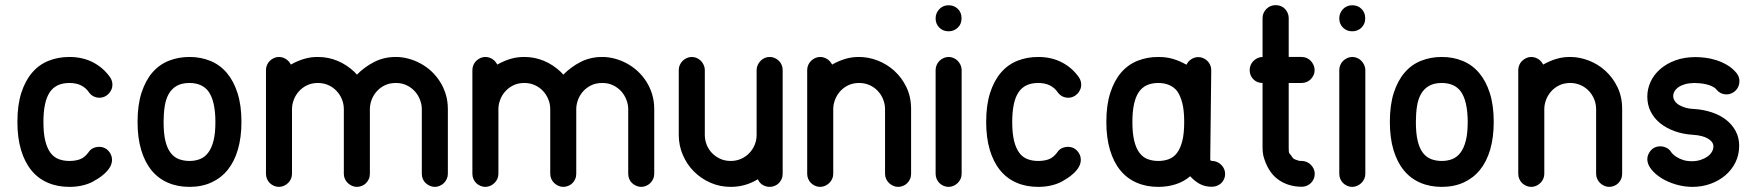

<svg xmlns="http://www.w3.org/2000/svg" viewBox="-20 -729 6856 749"><path d="M325.2 -134.8Q332 -145.5 343 -150.9Q354 -156.2 368.2 -156.2Q377 -156.2 386 -152.6Q395 -148.9 401.9 -141.8Q408.7 -134.8 412.8 -125.7Q417 -116.7 417 -106Q417 -90.3 408.7 -76.7Q400.4 -63 387.9 -51.8Q375.5 -40.5 362.3 -32.2Q349.1 -23.9 339.8 -19Q300.8 0 250.5 0Q203.6 0 166 -16.4Q128.4 -32.7 102.3 -64.7Q76.2 -96.7 62 -144Q47.9 -191.4 47.9 -253.4Q47.9 -319.3 63.2 -366.9Q78.6 -414.6 105.5 -445.8Q132.3 -477.1 169.7 -491.9Q207 -506.8 250.5 -506.8Q302.7 -506.8 343.3 -485.6Q383.8 -464.4 409.7 -427.2Q418.5 -414.1 418.5 -398.9Q418.5 -387.7 414.1 -378.4Q409.7 -369.1 402.8 -362.3Q396 -355.5 387 -351.6Q377.9 -347.7 369.1 -347.7Q341.3 -347.7 325.7 -370.6Q315.4 -385.7 296.9 -395.5Q278.3 -405.3 250.5 -405.3Q197.8 -405.3 173.6 -368.4Q149.4 -331.5 149.4 -253.4Q149.4 -208.5 156.7 -179.2Q164.1 -149.9 177.2 -132.6Q190.4 -115.2 209.2 -108.2Q228 -101.1 250.5 -101.1Q273.9 -101.1 292 -107.7Q310.1 -114.3 325.2 -134.8Z M719.2 -506.8Q763.7 -506.8 801.3 -491.2Q838.9 -475.6 865.5 -443.8Q892.1 -412.1 907 -364.7Q921.9 -317.4 921.9 -253.4Q921.9 -193.4 908.2 -146.2Q894.5 -99.1 868.7 -66.9Q842.8 -34.7 804.9 -17.3Q767.1 0 719.2 0Q672.4 0 634.8 -16.4Q597.2 -32.7 571 -64.7Q544.9 -96.7 530.8 -144Q516.6 -191.4 516.6 -253.4Q516.6 -319.3 532 -366.9Q547.4 -414.6 574.2 -445.8Q601.1 -477.1 638.4 -491.9Q675.8 -506.8 719.2 -506.8ZM792 -374Q779.8 -389.6 761.2 -397.5Q742.7 -405.3 719.2 -405.3Q689 -405.3 669.4 -394Q649.9 -382.8 638.4 -362.8Q627 -342.8 622.6 -314.9Q618.2 -287.1 618.2 -253.4Q618.2 -208.5 625.2 -179.2Q632.3 -149.9 645.8 -132.6Q659.2 -115.2 678 -108.2Q696.8 -101.1 719.2 -101.1Q741.2 -101.1 760 -108.4Q778.8 -115.7 792.2 -133.5Q805.7 -151.4 813 -180.2Q820.3 -209 820.3 -253.4Q820.3 -293 813.5 -323.7Q806.6 -354.5 792 -374Z M1114.7 -477.1Q1129.4 -485.4 1142.3 -490.7Q1155.3 -496.1 1168 -499.8Q1180.7 -503.4 1193.4 -505.1Q1206.1 -506.8 1220.2 -506.8Q1260.3 -506.8 1296.6 -491.7Q1333 -476.6 1363.8 -447.3Q1365.7 -444.8 1367.9 -442.4Q1370.1 -439.9 1372.6 -438Q1402.3 -468.3 1440.2 -487.5Q1478 -506.8 1524.4 -506.8Q1548.8 -506.8 1573.2 -500.2Q1597.7 -493.7 1620.4 -481.4Q1643.1 -469.2 1662.4 -451.4Q1681.6 -433.6 1696 -411.1Q1710.4 -388.7 1718.8 -361.6Q1727.1 -334.5 1727.1 -303.7V-50.8Q1727.1 -40.5 1722.9 -31.2Q1718.8 -22 1711.9 -15.1Q1705.1 -8.3 1695.8 -4.2Q1686.5 0 1676.3 0Q1665.5 0 1656.5 -4.2Q1647.5 -8.3 1640.4 -14.9Q1633.3 -21.5 1629.4 -31Q1625.5 -40.5 1625.5 -50.8V-303.7Q1625.5 -320.8 1618.7 -339.1Q1611.8 -357.4 1598.9 -372.1Q1585.9 -386.7 1567.1 -396Q1548.3 -405.3 1524.4 -405.3Q1498.5 -405.3 1479.2 -395.3Q1460 -385.3 1447.3 -369.9Q1434.6 -354.5 1428.7 -336.9Q1422.9 -319.3 1422.9 -303.7V-50.8Q1422.9 -39.6 1418.5 -30Q1414.1 -20.5 1407.2 -13.9Q1400.4 -7.3 1391.1 -3.7Q1381.8 0 1372.6 0Q1361.8 0 1352.8 -4.2Q1343.8 -8.3 1336.7 -15.1Q1329.6 -22 1325.4 -31.2Q1321.3 -40.5 1321.3 -50.8V-303.7Q1321.3 -323.2 1313.7 -341.8Q1306.2 -360.4 1292.7 -374.5Q1279.3 -388.7 1260.7 -397Q1242.2 -405.3 1220.2 -405.3Q1195.8 -405.3 1177 -396Q1158.2 -386.7 1145.3 -371.8Q1132.3 -356.9 1125.7 -338.9Q1119.1 -320.8 1119.1 -303.7V-50.8Q1119.1 -40.5 1115 -31.2Q1110.8 -22 1103.8 -15.1Q1096.7 -8.3 1087.6 -4.2Q1078.6 0 1067.9 0Q1057.6 0 1048.3 -4.2Q1039.1 -8.3 1032.2 -15.1Q1025.4 -22 1021.5 -31.2Q1017.6 -40.5 1017.6 -50.8V-303.7V-456.1Q1017.6 -465.8 1021.5 -475.1Q1025.4 -484.4 1032.2 -491.2Q1039.1 -498 1048.3 -502.4Q1057.6 -506.8 1067.9 -506.8Q1082.5 -506.8 1095.2 -498.8Q1107.9 -490.7 1114.7 -477.1Z M1919.9 -477.1Q1934.6 -485.4 1947.5 -490.7Q1960.4 -496.1 1973.1 -499.8Q1985.8 -503.4 1998.5 -505.1Q2011.2 -506.8 2025.4 -506.8Q2065.4 -506.8 2101.8 -491.7Q2138.2 -476.6 2168.9 -447.3Q2170.9 -444.8 2173.1 -442.4Q2175.3 -439.9 2177.7 -438Q2207.5 -468.3 2245.4 -487.5Q2283.2 -506.8 2329.6 -506.8Q2354 -506.8 2378.4 -500.2Q2402.8 -493.7 2425.5 -481.4Q2448.2 -469.2 2467.5 -451.4Q2486.8 -433.6 2501.2 -411.1Q2515.6 -388.7 2523.9 -361.6Q2532.2 -334.5 2532.2 -303.7V-50.8Q2532.2 -40.5 2528.1 -31.2Q2523.9 -22 2517.1 -15.1Q2510.3 -8.3 2501 -4.2Q2491.7 0 2481.4 0Q2470.7 0 2461.7 -4.2Q2452.6 -8.3 2445.6 -14.9Q2438.5 -21.5 2434.6 -31Q2430.7 -40.5 2430.7 -50.8V-303.7Q2430.7 -320.8 2423.8 -339.1Q2417 -357.4 2404.1 -372.1Q2391.1 -386.7 2372.3 -396Q2353.5 -405.3 2329.6 -405.3Q2303.7 -405.3 2284.4 -395.3Q2265.1 -385.3 2252.4 -369.9Q2239.7 -354.5 2233.9 -336.9Q2228 -319.3 2228 -303.7V-50.8Q2228 -39.6 2223.6 -30Q2219.2 -20.5 2212.4 -13.9Q2205.6 -7.3 2196.3 -3.7Q2187 0 2177.7 0Q2167 0 2158 -4.2Q2148.9 -8.3 2141.8 -15.1Q2134.8 -22 2130.6 -31.2Q2126.5 -40.5 2126.5 -50.8V-303.7Q2126.5 -323.2 2118.9 -341.8Q2111.3 -360.4 2097.9 -374.5Q2084.5 -388.7 2065.9 -397Q2047.4 -405.3 2025.4 -405.3Q2001 -405.3 1982.2 -396Q1963.4 -386.7 1950.4 -371.8Q1937.5 -356.9 1930.9 -338.9Q1924.3 -320.8 1924.3 -303.7V-50.8Q1924.3 -40.5 1920.2 -31.2Q1916 -22 1908.9 -15.1Q1901.9 -8.3 1892.8 -4.2Q1883.8 0 1873 0Q1862.8 0 1853.5 -4.2Q1844.2 -8.3 1837.4 -15.1Q1830.6 -22 1826.7 -31.2Q1822.8 -40.5 1822.8 -50.8V-303.7V-456.1Q1822.8 -465.8 1826.7 -475.1Q1830.6 -484.4 1837.4 -491.2Q1844.2 -498 1853.5 -502.4Q1862.8 -506.8 1873 -506.8Q1887.7 -506.8 1900.4 -498.8Q1913.1 -490.7 1919.9 -477.1Z M2936.5 -29.8Q2910.6 -14.2 2884.5 -7.1Q2858.4 0 2830.6 0Q2788.6 0 2751.7 -16.1Q2714.8 -32.2 2687.3 -59.8Q2659.7 -87.4 2643.8 -124.3Q2627.9 -161.1 2627.9 -202.6V-456.1Q2627.9 -465.8 2631.8 -475.1Q2635.7 -484.4 2642.6 -491.2Q2649.4 -498 2658.7 -502.4Q2668 -506.8 2678.2 -506.8Q2689 -506.8 2698.2 -502.7Q2707.5 -498.5 2714.4 -491.5Q2721.2 -484.4 2725.3 -475.1Q2729.5 -465.8 2729.5 -456.1V-202.6Q2729.5 -183.6 2736.3 -165.5Q2743.2 -147.5 2756.3 -133.3Q2769.5 -119.1 2788.3 -110.1Q2807.1 -101.1 2830.6 -101.1Q2852.5 -101.1 2871.1 -109.4Q2889.6 -117.7 2903.1 -131.8Q2916.5 -146 2924.1 -164.1Q2931.6 -182.1 2931.6 -202.6V-456.1Q2931.6 -465.8 2935.8 -475.1Q2939.9 -484.4 2946.8 -491.5Q2953.6 -498.5 2962.9 -502.7Q2972.2 -506.8 2982.9 -506.8Q2992.7 -506.8 3001.7 -502.9Q3010.7 -499 3017.8 -492.4Q3024.9 -485.8 3029.1 -476.3Q3033.2 -466.8 3033.2 -456.1V-202.6V-50.8Q3033.2 -39.6 3028.8 -30Q3024.4 -20.5 3017.6 -13.9Q3010.7 -7.3 3001.5 -3.7Q2992.2 0 2982.9 0Q2968.8 0 2955.8 -7.3Q2942.9 -14.6 2936.5 -29.8Z M3226.1 -477.1Q3240.7 -485.4 3253.7 -490.7Q3266.6 -496.1 3279.3 -499.8Q3292 -503.4 3304.7 -505.1Q3317.4 -506.8 3331.5 -506.8Q3367.7 -506.8 3403.8 -492.9Q3439.9 -479 3469 -452.6Q3498 -426.3 3516.1 -388.7Q3534.2 -351.1 3534.2 -303.7V-50.8Q3534.2 -39.6 3529.8 -30Q3525.4 -20.5 3518.6 -13.9Q3511.7 -7.3 3502.4 -3.7Q3493.2 0 3483.9 0Q3473.1 0 3464.1 -4.2Q3455.1 -8.3 3448 -15.1Q3440.9 -22 3436.8 -31.2Q3432.6 -40.5 3432.6 -50.8V-303.7Q3432.6 -323.2 3425 -341.8Q3417.5 -360.4 3404.1 -374.5Q3390.6 -388.7 3372.1 -397Q3353.5 -405.3 3331.5 -405.3Q3307.1 -405.3 3288.3 -396Q3269.5 -386.7 3256.6 -371.8Q3243.7 -356.9 3237.1 -338.9Q3230.5 -320.8 3230.5 -303.7V-50.8Q3230.5 -40.5 3226.3 -31.2Q3222.2 -22 3215.1 -15.1Q3208 -8.3 3199 -4.2Q3189.9 0 3179.2 0Q3168.9 0 3159.7 -4.2Q3150.4 -8.3 3143.6 -15.1Q3136.7 -22 3132.8 -31.2Q3128.9 -40.5 3128.9 -50.8V-303.7V-456.1Q3128.9 -465.8 3132.8 -475.1Q3136.7 -484.4 3143.6 -491.2Q3150.4 -498 3159.7 -502.4Q3168.9 -506.8 3179.2 -506.8Q3193.8 -506.8 3206.5 -498.8Q3219.2 -490.7 3226.1 -477.1Z M3629.9 -658.2Q3629.9 -668.5 3633.8 -677.5Q3637.7 -686.5 3644.5 -693.6Q3651.4 -700.7 3660.4 -704.6Q3669.4 -708.5 3680.2 -708.5Q3702.1 -708.5 3716.6 -694.3Q3731 -680.2 3731 -658.2V-657.2Q3731 -634.8 3716.1 -620.8Q3701.2 -606.9 3680.2 -606.9Q3658.7 -606.9 3644.3 -621.3Q3629.9 -635.7 3629.9 -657.2V-657.7ZM3629.9 -456.1Q3629.9 -465.8 3633.8 -475.1Q3637.7 -484.4 3644.5 -491.2Q3651.4 -498 3660.6 -502.4Q3669.9 -506.8 3680.2 -506.8Q3690.9 -506.8 3700.2 -502.7Q3709.5 -498.5 3716.3 -491.5Q3723.1 -484.4 3727.3 -475.1Q3731.4 -465.8 3731.4 -456.1V-50.8Q3731.4 -40.5 3727.3 -31.2Q3723.1 -22 3716.1 -15.1Q3709 -8.3 3700 -4.2Q3690.9 0 3680.2 0Q3669.9 0 3660.6 -4.2Q3651.4 -8.3 3644.5 -15.1Q3637.7 -22 3633.8 -31.2Q3629.9 -40.5 3629.9 -50.8Z M4104.5 -134.8Q4111.3 -145.5 4122.3 -150.9Q4133.3 -156.2 4147.5 -156.2Q4156.2 -156.2 4165.3 -152.6Q4174.3 -148.9 4181.2 -141.8Q4188 -134.8 4192.1 -125.7Q4196.3 -116.7 4196.3 -106Q4196.3 -90.3 4188 -76.7Q4179.7 -63 4167.2 -51.8Q4154.8 -40.5 4141.6 -32.2Q4128.4 -23.9 4119.1 -19Q4080.1 0 4029.8 0Q3982.9 0 3945.3 -16.4Q3907.7 -32.7 3881.6 -64.7Q3855.5 -96.7 3841.3 -144Q3827.1 -191.4 3827.1 -253.4Q3827.1 -319.3 3842.5 -366.9Q3857.9 -414.6 3884.8 -445.8Q3911.6 -477.1 3949 -491.9Q3986.3 -506.8 4029.8 -506.8Q4082 -506.8 4122.6 -485.6Q4163.1 -464.4 4189 -427.2Q4197.8 -414.1 4197.8 -398.9Q4197.8 -387.7 4193.4 -378.4Q4189 -369.1 4182.1 -362.3Q4175.3 -355.5 4166.3 -351.6Q4157.2 -347.7 4148.4 -347.7Q4120.6 -347.7 4105 -370.6Q4094.7 -385.7 4076.2 -395.5Q4057.6 -405.3 4029.8 -405.3Q3977.1 -405.3 3952.9 -368.4Q3928.7 -331.5 3928.7 -253.4Q3928.7 -208.5 3936 -179.2Q3943.4 -149.9 3956.5 -132.6Q3969.7 -115.2 3988.5 -108.2Q4007.3 -101.1 4029.8 -101.1Q4053.2 -101.1 4071.3 -107.7Q4089.4 -114.3 4104.5 -134.8Z M4498.5 -506.8Q4530.3 -506.8 4556.4 -499Q4582.5 -491.2 4608.4 -476.6Q4615.2 -490.2 4627.7 -498.3Q4640.1 -506.3 4654.8 -506.3Q4665 -506.3 4674.1 -502.2Q4683.1 -498 4690.2 -491.2Q4697.3 -484.4 4701.2 -475.1Q4705.1 -465.8 4705.1 -455.6L4701.2 -107.9Q4701.2 -103 4704.1 -102.1Q4707 -101.1 4708 -101.1H4708.5Q4719.2 -101.1 4728.3 -96.9Q4737.3 -92.8 4744.4 -85.7Q4751.5 -78.6 4755.4 -69.6Q4759.3 -60.5 4759.3 -50.3Q4759.3 -39.6 4755.1 -30.3Q4751 -21 4743.9 -14.4Q4736.8 -7.8 4727.5 -4.2Q4718.3 -0.5 4708 -0.5H4707Q4680.2 -0.5 4659.9 -11.7Q4639.6 -22.9 4623 -41.5Q4598.6 -20.5 4566.9 -10.3Q4535.2 0 4498.5 0Q4451.7 0 4414.1 -16.4Q4376.5 -32.7 4350.3 -64.7Q4324.2 -96.7 4310.1 -144Q4295.9 -191.4 4295.9 -253.4Q4295.9 -319.3 4311.3 -366.9Q4326.7 -414.6 4353.5 -445.8Q4380.4 -477.1 4417.7 -491.9Q4455.1 -506.8 4498.5 -506.8ZM4571.8 -374Q4559.6 -389.2 4541.3 -397.2Q4522.9 -405.3 4498.5 -405.3Q4445.8 -405.3 4421.6 -368.4Q4397.5 -331.5 4397.5 -253.4Q4397.5 -208.5 4404.8 -179.2Q4412.1 -149.9 4425.3 -132.6Q4438.5 -115.2 4457.3 -108.2Q4476.1 -101.1 4498.5 -101.1Q4521 -101.1 4539.8 -108.2Q4558.6 -115.2 4571.8 -132.8Q4585 -150.4 4592.3 -179.4Q4599.6 -208.5 4599.6 -253.4Q4599.6 -298.8 4592 -327.6Q4584.5 -356.4 4571.8 -374Z M4905.3 -658.7Q4905.3 -669.4 4909.4 -678.5Q4913.6 -687.5 4920.4 -694.3Q4927.2 -701.2 4936.5 -705.1Q4945.8 -709 4956.5 -709Q4967.3 -709 4976.8 -705.1Q4986.3 -701.2 4992.9 -694.1Q4999.5 -687 5003.4 -678Q5007.3 -668.9 5007.3 -658.7V-506.8H5057.6Q5068.4 -506.8 5077.6 -502.7Q5086.9 -498.5 5093.5 -491.5Q5100.1 -484.4 5104.2 -475.1Q5108.4 -465.8 5108.4 -456.1Q5108.4 -444.8 5104.2 -435.8Q5100.1 -426.8 5093.3 -419.9Q5086.4 -413.1 5077.4 -409.2Q5068.4 -405.3 5057.6 -405.3H5007.3V-152.3Q5007.3 -143.1 5007.8 -138.4Q5008.3 -133.8 5009.5 -131.6Q5010.7 -129.4 5012.2 -127.9Q5013.7 -126.5 5015.6 -124Q5020 -117.7 5022 -114.7Q5023.9 -111.8 5026.6 -109.9Q5029.3 -107.9 5033.7 -106.4Q5038.1 -105 5047.9 -101.6Q5049.8 -101.1 5058.1 -101.1Q5067.9 -101.1 5076.9 -97.4Q5085.9 -93.8 5093 -86.9Q5100.1 -80.1 5104.5 -70.8Q5108.9 -61.5 5108.9 -50.8Q5108.9 -40 5104.7 -30.8Q5100.6 -21.5 5093.8 -14.9Q5086.9 -8.3 5077.9 -4.4Q5068.8 -0.5 5058.6 -0.5Q5003.9 -0.5 4964.4 -30Q4924.8 -59.6 4908.2 -122.1Q4905.3 -136.7 4905.3 -152.3V-405.3Q4883.8 -405.3 4869.4 -419.7Q4855 -434.1 4855 -456.1Q4855 -465.8 4858.9 -475.1Q4862.8 -484.4 4869.6 -491.2Q4876.5 -498 4885.7 -502.4Q4895 -506.8 4905.3 -506.8Z M5204.6 -658.2Q5204.6 -668.5 5208.5 -677.5Q5212.4 -686.5 5219.2 -693.6Q5226.1 -700.7 5235.1 -704.6Q5244.1 -708.5 5254.9 -708.5Q5276.9 -708.5 5291.3 -694.3Q5305.7 -680.2 5305.7 -658.2V-657.2Q5305.7 -634.8 5290.8 -620.8Q5275.9 -606.9 5254.9 -606.9Q5233.4 -606.9 5219 -621.3Q5204.6 -635.7 5204.6 -657.2V-657.7ZM5204.6 -456.1Q5204.6 -465.8 5208.5 -475.1Q5212.4 -484.4 5219.2 -491.2Q5226.1 -498 5235.4 -502.4Q5244.6 -506.8 5254.9 -506.8Q5265.6 -506.8 5274.9 -502.7Q5284.2 -498.5 5291 -491.5Q5297.9 -484.4 5302 -475.1Q5306.2 -465.8 5306.2 -456.1V-50.8Q5306.2 -40.5 5302 -31.2Q5297.9 -22 5290.8 -15.1Q5283.7 -8.3 5274.7 -4.2Q5265.6 0 5254.9 0Q5244.6 0 5235.4 -4.2Q5226.1 -8.3 5219.2 -15.1Q5212.4 -22 5208.5 -31.2Q5204.6 -40.5 5204.6 -50.8Z M5604.5 -506.8Q5648.9 -506.8 5686.5 -491.2Q5724.1 -475.6 5750.7 -443.8Q5777.3 -412.1 5792.2 -364.7Q5807.1 -317.4 5807.1 -253.4Q5807.1 -193.4 5793.5 -146.2Q5779.8 -99.1 5753.9 -66.9Q5728 -34.7 5690.2 -17.3Q5652.3 0 5604.5 0Q5557.6 0 5520 -16.4Q5482.4 -32.7 5456.3 -64.7Q5430.2 -96.7 5416 -144Q5401.9 -191.4 5401.9 -253.4Q5401.9 -319.3 5417.2 -366.9Q5432.6 -414.6 5459.5 -445.8Q5486.3 -477.1 5523.7 -491.9Q5561 -506.8 5604.5 -506.8ZM5677.2 -374Q5665 -389.6 5646.5 -397.5Q5627.9 -405.3 5604.5 -405.3Q5574.2 -405.3 5554.7 -394Q5535.2 -382.8 5523.7 -362.8Q5512.2 -342.8 5507.8 -314.9Q5503.4 -287.1 5503.4 -253.4Q5503.4 -208.5 5510.5 -179.2Q5517.6 -149.9 5531 -132.6Q5544.4 -115.2 5563.2 -108.2Q5582 -101.1 5604.5 -101.1Q5626.5 -101.1 5645.3 -108.4Q5664.1 -115.7 5677.5 -133.5Q5690.9 -151.4 5698.2 -180.2Q5705.6 -209 5705.6 -253.4Q5705.6 -293 5698.7 -323.7Q5691.9 -354.5 5677.2 -374Z M6000 -477.1Q6014.6 -485.4 6027.6 -490.7Q6040.5 -496.1 6053.2 -499.8Q6065.9 -503.4 6078.6 -505.1Q6091.3 -506.8 6105.5 -506.8Q6141.6 -506.8 6177.7 -492.9Q6213.9 -479 6242.9 -452.6Q6272 -426.3 6290 -388.7Q6308.1 -351.1 6308.1 -303.7V-50.8Q6308.1 -39.6 6303.7 -30Q6299.3 -20.5 6292.5 -13.9Q6285.6 -7.3 6276.4 -3.7Q6267.1 0 6257.8 0Q6247.1 0 6238 -4.2Q6229 -8.3 6221.9 -15.1Q6214.8 -22 6210.7 -31.2Q6206.5 -40.5 6206.5 -50.8V-303.7Q6206.5 -323.2 6199 -341.8Q6191.4 -360.4 6178 -374.5Q6164.6 -388.7 6146 -397Q6127.4 -405.3 6105.5 -405.3Q6081.1 -405.3 6062.3 -396Q6043.5 -386.7 6030.5 -371.8Q6017.6 -356.9 6011 -338.9Q6004.4 -320.8 6004.4 -303.7V-50.8Q6004.4 -40.5 6000.2 -31.2Q5996.1 -22 5989 -15.1Q5981.9 -8.3 5972.9 -4.2Q5963.9 0 5953.1 0Q5942.9 0 5933.6 -4.2Q5924.3 -8.3 5917.5 -15.1Q5910.6 -22 5906.7 -31.2Q5902.8 -40.5 5902.8 -50.8V-303.7V-456.1Q5902.8 -465.8 5906.7 -475.1Q5910.6 -484.4 5917.5 -491.2Q5924.3 -498 5933.6 -502.4Q5942.9 -506.8 5953.1 -506.8Q5967.8 -506.8 5980.5 -498.8Q5993.2 -490.7 6000 -477.1Z M6754.9 -443.4Q6765.6 -428.7 6765.6 -413.1Q6765.6 -402.3 6762 -392.8Q6758.3 -383.3 6751.2 -376.2Q6744.1 -369.1 6735.1 -365Q6726.1 -360.8 6715.8 -360.8Q6691.4 -360.8 6675.8 -379.9Q6670.4 -386.7 6659.9 -391.8Q6649.4 -397 6637 -399.9Q6624.5 -402.8 6611.8 -404.1Q6599.1 -405.3 6588.9 -405.3Q6568.4 -404.8 6553 -400.4Q6537.6 -396 6527.3 -388.7Q6517.1 -381.3 6512.2 -372.3Q6507.3 -363.3 6507.3 -354Q6507.3 -344.2 6513.4 -335Q6519.5 -325.7 6530.8 -319.1Q6542 -312.5 6557.1 -308.3Q6572.3 -304.2 6590.8 -303.7Q6626 -301.3 6657.7 -290.8Q6689.5 -280.3 6713.1 -262Q6736.8 -243.7 6750.7 -218Q6764.6 -192.4 6764.6 -160.2Q6764.6 -125 6750 -95.5Q6735.4 -65.9 6710.2 -44.7Q6685.1 -23.4 6652.1 -11.7Q6619.1 0 6582.5 0Q6549.8 0 6518.1 -9.3Q6486.3 -18.6 6461.7 -33.9Q6437 -49.3 6421.6 -68.8Q6406.2 -88.4 6406.2 -107.9Q6406.2 -117.7 6410.2 -126.7Q6414.1 -135.7 6420.4 -142.8Q6426.8 -149.9 6436 -154.1Q6445.3 -158.2 6456.1 -158.2Q6468.8 -158.2 6480.2 -152.8Q6491.7 -147.5 6499 -136.2Q6500.5 -133.3 6506.1 -127.7Q6511.7 -122.1 6522 -115.7Q6532.2 -109.4 6546.6 -104.7Q6561 -100.1 6580.1 -100.1Q6598.1 -100.1 6613.5 -105Q6628.9 -109.9 6640.1 -117.7Q6651.4 -125.5 6657.7 -136Q6664.1 -146.5 6664.1 -157.7Q6664.1 -175.3 6643.3 -188Q6622.6 -200.7 6584.5 -203.1Q6544.9 -205.6 6512.2 -217.5Q6479.5 -229.5 6455.8 -248.8Q6432.1 -268.1 6419.2 -294.2Q6406.2 -320.3 6406.2 -352.1Q6406.2 -381.8 6418.9 -409.7Q6431.6 -437.5 6456.1 -459Q6480.5 -480.5 6515.4 -493.4Q6550.3 -506.3 6594.7 -506.3Q6610.8 -506.3 6631.6 -503.9Q6652.3 -501.5 6674.3 -494.6Q6696.3 -487.8 6717.3 -475.6Q6738.3 -463.4 6754.9 -443.4Z"/></svg>

Font: TGL 0-17
Style: Regular
Weight: 400
Designer: Peter Wiegel
Foundry: Peter Wiegel
Version: Version 1.003 2010